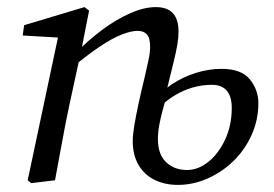

<svg xmlns="http://www.w3.org/2000/svg" viewBox="-20 -508 771 541"><path d="M68 8 58 0 146 -415 164 -401 44 -408 48 -437 218 -488 231 -478 207 -356 206 -353 175 -210Q164 -158 154.5 -105.5Q145 -53 135 0ZM481 13Q445 13 416 -1Q387 -15 370.5 -43Q354 -71 354 -111Q354 -128 358.5 -155Q363 -182 370.5 -216.5Q378 -251 387 -288Q393 -314 398 -337Q403 -360 403 -375Q403 -401 394 -411Q385 -421 368 -421Q349 -421 322.5 -410.5Q296 -400 263 -378Q230 -356 190 -323L186 -360H195Q229 -395 268 -424Q307 -453 346.5 -470.5Q386 -488 419 -488Q451 -488 467 -471Q483 -454 483 -419Q483 -403 480 -384Q477 -365 469.5 -334.5Q462 -304 450 -255L452 -246Q445 -222 439 -200Q433 -178 429 -157Q425 -136 425 -116Q425 -73 448 -51Q471 -29 507 -29Q538 -29 566.5 -51.5Q595 -74 614 -114Q633 -154 633 -204Q633 -236 619 -252.5Q605 -269 577 -269Q530 -269 486.5 -247Q443 -225 414 -187L403 -220H411Q432 -249 463.5 -270Q495 -291 531.5 -302.5Q568 -314 604 -314Q660 -314 684 -284.5Q708 -255 708 -217Q708 -171 689.5 -129Q671 -87 639 -55.5Q607 -24 566 -5.5Q525 13 481 13Z"/></svg>

Font: Source Serif 4
Style: Italic
Weight: 400
Italic angle: -12°
Designer: Frank Grießhammer
Foundry: Adobe Systems Incorporated
Version: Version 4.004;hotconv 1.0.116;makeotfexe 2.5.65601